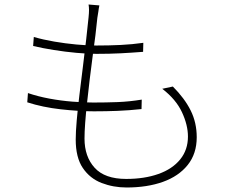

<svg xmlns="http://www.w3.org/2000/svg" viewBox="-20 -798 1040 852"><path d="M421 -774Q418 -760 416.5 -747Q415 -734 412 -719Q409 -686 403.5 -642Q398 -598 391 -547.5Q384 -497 378 -445Q372 -393 366.5 -343.5Q361 -294 358 -253Q355 -212 355 -183Q355 -103 400 -53.5Q445 -4 540 -4Q621 -4 683 -26Q745 -48 779.5 -90.5Q814 -133 814 -192Q814 -243 787.5 -300Q761 -357 700 -404L747 -414Q799 -362 826 -308Q853 -254 853 -189Q853 -116 813 -66Q773 -16 703 9Q633 34 542 34Q483 34 431 14Q379 -6 347.5 -52.5Q316 -99 316 -179Q316 -212 320.5 -264Q325 -316 332.5 -377.5Q340 -439 348 -503Q356 -567 362.5 -623.5Q369 -680 373 -721Q375 -740 375 -753.5Q375 -767 373 -778ZM130 -634Q171 -622 220.5 -613.5Q270 -605 319 -600.5Q368 -596 407 -596Q464 -596 515.5 -598.5Q567 -601 616 -608L615 -568Q564 -564 515.5 -561.5Q467 -559 408 -559Q369 -559 319.5 -563.5Q270 -568 219.5 -576Q169 -584 127 -594ZM104 -385Q148 -370 199 -360.5Q250 -351 301 -347Q352 -343 394 -343Q450 -343 502 -345Q554 -347 609 -356L608 -314Q552 -308 501.5 -306Q451 -304 397 -304Q330 -304 249.5 -313Q169 -322 101 -344Z"/></svg>

Font: Noto Sans SC Thin ExtraLight
Style: Regular
Weight: 250
Version: Version 2.004-H2;hotconv 1.0.118;makeotfexe 2.5.65603